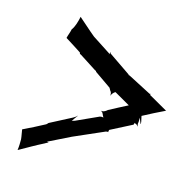

<svg xmlns="http://www.w3.org/2000/svg" viewBox="-79 -606 636 639"><g transform="rotate(15 239.5 -287.0)"><path d="M32 -115C33 -106 36 -95 37 -83C37 -72 37 -58 35 -46H36C61 -60 90 -77 116 -90C119 -92 124 -95 128 -95V-96H125C124 -97 124 -98 123 -98C149 -111 173 -123 198 -135L303 -181C305 -182 310 -182 311 -181C310 -182 312 -187 312 -189L386 -227C387 -229 388 -232 388 -234C390 -232 393 -231 394 -231C397 -229 399 -227 400 -225H401C400 -227 399 -231 399 -234L400 -241V-255C402 -249 406 -241 408 -235L409 -236C408 -238 409 -241 408 -244L404 -262C428 -275 454 -288 479 -300H478L415 -336H414V-338C414 -338 413 -340 414 -340L413 -341C413 -340 411 -340 411 -340L332 -381C331 -382 329 -382 328 -382C327 -384 325 -386 324 -386L251 -436C250 -437 250 -440 249 -441C249 -439 248 -437 248 -435C247 -434 246 -432 246 -431V-435L183 -476C162 -493 142 -512 123 -528C120 -513 114 -491 105 -480C103 -469 98 -458 96 -449V-448C114 -437 134 -424 151 -413C152 -412 153 -409 152 -409L153 -408C153 -408 155 -407 156 -407L215 -369C216 -369 219 -367 219 -367C219 -366 220 -365 221 -364L277 -325L282 -316C286 -313 287 -305 286 -301H287C288 -306 295 -314 300 -316C318 -306 337 -295 354 -285C332 -274 312 -263 291 -252C288 -249 277 -241 272 -244L270 -243C278 -240 278 -230 283 -224C279 -225 274 -225 271 -224L194 -189C191 -188 187 -187 184 -186C189 -193 194 -201 199 -207V-208C197 -205 190 -200 186 -198L111 -159C111 -158 106 -154 105 -153C81 -140 55 -127 32 -116Z"/></g></svg>

Font: Charger Mayhem
Style: Obl
Weight: 400
Designer: Jasper
Foundry: Cannot Into Space Fonts
Version: Version 0.98